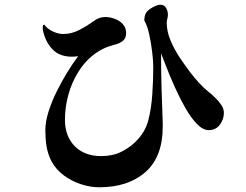

<svg xmlns="http://www.w3.org/2000/svg" viewBox="-20 -774 1040 813"><path d="M928 -296Q928 -269 911 -246Q894 -223 864 -223Q839 -223 813.5 -249.5Q788 -276 764.5 -317.5Q741 -359 720.5 -404.5Q700 -450 685 -489Q670 -528 662 -548Q662 -475 664 -401.5Q666 -328 669 -254Q669 -250 669 -245.5Q669 -241 669 -237Q669 -110 596 -45.5Q523 19 400 19Q362 19 322.5 6Q283 -7 250 -31.5Q217 -56 198 -91Q182 -123 177 -155Q172 -187 172 -222Q172 -259 185.5 -301.5Q199 -344 220 -386.5Q241 -429 265 -468Q289 -507 311 -536Q304 -535 297.5 -534.5Q291 -534 284 -534Q232 -534 202 -565.5Q172 -597 162 -645Q161 -648 161 -651Q161 -654 161 -656Q161 -660 161.5 -665Q162 -670 168 -669Q180 -652 203.5 -641Q227 -630 248 -630Q283 -630 316.5 -647.5Q350 -665 377 -685Q388 -693 400 -697.5Q412 -702 425 -702Q445 -702 465.5 -694.5Q486 -687 500 -672Q514 -657 514 -634Q514 -613 502 -602.5Q490 -592 473 -587Q456 -582 440 -577Q413 -568 387 -550Q343 -519 313.5 -472.5Q284 -426 269.5 -373Q255 -320 255 -267Q255 -197 296.5 -155Q338 -113 409 -113Q431 -113 453.5 -117.5Q476 -122 495 -132Q536 -152 566.5 -187Q597 -222 608 -265Q621 -314 625 -376.5Q629 -439 629 -489Q629 -515 624.5 -553Q620 -591 612 -628Q604 -665 591 -687Q591 -696 593 -705.5Q595 -715 600 -722Q608 -733 627.5 -743.5Q647 -754 659 -754Q676 -754 683.5 -740Q691 -726 691 -712Q691 -704 688.5 -695Q686 -686 686 -678Q686 -641 702 -603Q718 -565 741 -530.5Q764 -496 786 -467Q803 -445 822 -424Q841 -403 862 -386Q875 -376 890 -361.5Q905 -347 916.5 -330.5Q928 -314 928 -296Z"/></svg>

Font: Kaisei Tokumin
Style: Bold
Weight: 700
Designer: Font-Kai, 金井和夫
Foundry: KAZUO KANAI
Version: Version 5.003